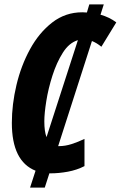

<svg xmlns="http://www.w3.org/2000/svg" viewBox="-20 -780 550 875"><path d="M182 -227Q182 -263 191 -319.5Q200 -376 219 -435.5Q238 -495 266.5 -540Q295 -585 335 -597L192 -155Q182 -181 182 -227ZM210 10Q248 10 289 2.5Q330 -5 365 -23V-147Q336 -133 306.5 -123.5Q277 -114 248 -114H245L399 -593Q420 -585 442 -567L510 -678Q478 -702 438 -713L453 -760H387L376 -723Q365 -724 355 -724Q278 -724 218 -677.5Q158 -631 117 -556Q76 -481 55 -392.5Q34 -304 34 -220Q34 -45 142 -2L117 75H184L205 10Q207 10 210 10Z"/></svg>

Font: Noto Sans UI Condensed ExtraBold
Style: Italic
Weight: 800
Width: 3
Designer: Monotype Design Team
Foundry: Monotype Imaging Inc.
Version: 1.001